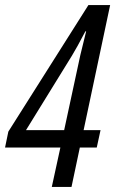

<svg xmlns="http://www.w3.org/2000/svg" viewBox="-38 -740 456 760"><path d="M167 0H245L278 -156H345L360 -225H293L398 -720H312L-5 -219L-18 -156H201ZM65 -225 247 -520Q266 -551 300 -616H303Q298 -594 291.5 -569Q285 -544 280 -522L216 -225Z"/></svg>

Font: Noto Sans UI Condensed
Style: Italic
Weight: 400
Width: 3
Italic angle: -12°
Designer: Monotype Design Team
Foundry: Monotype Imaging Inc.
Version: Version 1.901